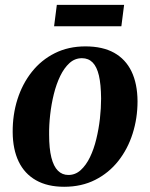

<svg xmlns="http://www.w3.org/2000/svg" viewBox="-20 -738 604 772"><path d="M323.5 -551.5Q392.5 -551.5 438.8 -525.8Q485 -500 508.8 -450.8Q532.5 -401.5 533 -331Q533 -262.5 513.2 -200.5Q493.5 -138.5 455.5 -90.5Q417.5 -42.5 362.8 -14.8Q308 13 238 13Q171 13 124.8 -13.2Q78.5 -39.5 55 -88.5Q31.5 -137.5 31 -206.5Q30.5 -276.5 50.2 -338.8Q70 -401 108 -449Q146 -497 200.5 -524.2Q255 -551.5 323.5 -551.5ZM309.5 -504Q281 -504 259.5 -484.5Q238 -465 222.2 -432.5Q206.5 -400 196.5 -359.8Q186.5 -319.5 181.8 -277.2Q177 -235 177.5 -197Q177.5 -140.5 186.5 -104.8Q195.5 -69 212.8 -51.8Q230 -34.5 255 -34.5Q283 -34.5 304.5 -54Q326 -73.5 341.8 -106Q357.5 -138.5 367.2 -178.8Q377 -219 381.8 -261.2Q386.5 -303.5 386.5 -342Q386 -398.5 377.8 -434Q369.5 -469.5 352.5 -486.8Q335.5 -504 309.5 -504ZM208.5 -718.5H479L468 -632.5H197.5Z"/></svg>

Font: Merriweather 60pt
Style: Bold Italic
Weight: 700
Italic angle: -7.8°
Version: Version 2.101